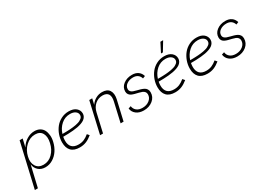

<svg xmlns="http://www.w3.org/2000/svg" viewBox="-23 -1549 3587 2609"><g transform="rotate(-30 1771.0 -244.0)"><path d="M-11.2 202.1 147.9 -487.8H195.8L166.5 -361.8Q202.1 -423.3 260.3 -459Q318.4 -494.6 381.8 -494.6Q429.7 -494.6 464.8 -474.6Q500 -454.6 517.8 -420.2Q535.6 -385.7 540.3 -338.9Q544.9 -292 531.7 -238.8Q515.6 -169.9 479 -114.7Q442.4 -59.6 387.9 -26.4Q333.5 6.8 270.5 6.8Q206.1 6.8 164.1 -30Q122.1 -66.9 113.8 -128.4L36.6 202.1ZM266.1 -36.1Q346.2 -36.1 406 -95.7Q465.8 -155.3 486.3 -247.6Q507.3 -336.9 476.3 -394Q445.3 -451.2 367.2 -451.2Q285.6 -451.2 220.7 -390.9Q155.8 -330.6 135.3 -238.8Q114.3 -151.4 150.6 -93.8Q187 -36.1 266.1 -36.1Z M1073.7 -374.5Q1073.7 -348.1 1061.5 -326.9Q1049.3 -305.7 1029.1 -290.8Q1008.8 -275.9 978.3 -265.1Q947.8 -254.4 915.5 -248Q883.3 -241.7 842 -238Q800.8 -234.4 764.4 -233.2Q728 -231.9 684.6 -231.9Q678.7 -202.1 678.7 -171.9Q678.7 -106.4 712.9 -71.3Q747.1 -36.1 815.9 -36.1Q861.8 -36.1 900.6 -52.2Q939.5 -68.4 980 -102.5L1007.3 -70.8Q958.5 -30.8 912.1 -12Q865.7 6.8 810.5 6.8Q720.7 6.8 676.5 -39.8Q632.3 -86.4 632.3 -172.9Q632.3 -232.4 652.6 -289.8Q672.9 -347.2 709 -392.8Q745.1 -438.5 800 -466.6Q855 -494.6 918.9 -494.6Q993.2 -494.6 1033.4 -460Q1073.7 -425.3 1073.7 -374.5ZM917 -454.6Q837.4 -454.6 778.3 -402.6Q719.2 -350.6 694.3 -270.5Q717.3 -270.5 732.2 -270.8Q747.1 -271 773.4 -271.7Q799.8 -272.5 818.4 -273.9Q836.9 -275.4 862.5 -278.1Q888.2 -280.8 906.5 -284.7Q924.8 -288.6 945.6 -294.2Q966.3 -299.8 980.5 -307.6Q994.6 -315.4 1006.8 -325Q1019 -334.5 1025.1 -347.2Q1031.2 -359.9 1031.2 -375Q1031.2 -409.2 1000.5 -431.9Q969.7 -454.6 917 -454.6Z M1128.9 0 1240.7 -487.8H1287.1L1266.1 -397.5Q1297.9 -444.3 1343.8 -469.5Q1389.6 -494.6 1442.4 -494.6Q1522.9 -494.6 1554.9 -445.1Q1586.9 -395.5 1569.8 -312.5L1497.6 0H1451.2L1520 -300.8Q1537.6 -374 1513.7 -412.6Q1489.7 -451.2 1426.3 -451.2Q1358.9 -451.2 1309.1 -408.9Q1259.3 -366.7 1242.7 -293.9L1175.3 0Z M1814.9 6.8Q1744.1 6.8 1698.5 -28.3Q1652.8 -63.5 1646 -120.6L1686.5 -133.8Q1692.4 -87.9 1726.3 -60.5Q1760.3 -33.2 1817.4 -33.2Q1881.8 -33.2 1926 -68.4Q1970.2 -103.5 1970.2 -157.2Q1970.2 -181.2 1956.5 -197.5Q1942.9 -213.9 1920.9 -222.4Q1898.9 -231 1872.3 -237.1Q1845.7 -243.2 1819.1 -250Q1792.5 -256.8 1770.5 -266.8Q1748.5 -276.9 1734.9 -295.9Q1721.2 -314.9 1721.2 -342.8Q1721.2 -409.2 1776.6 -451.9Q1832 -494.6 1912.6 -494.6Q1969.7 -494.6 2007.3 -467.8Q2044.9 -440.9 2059.1 -392.1L2020 -376.5Q2009.3 -414.1 1981 -435.3Q1952.6 -456.5 1907.7 -456.5Q1848.1 -456.5 1807.4 -427.2Q1766.6 -397.9 1766.6 -351.6Q1766.6 -330.1 1780.3 -315.4Q1793.9 -300.8 1815.9 -292.7Q1837.9 -284.7 1864.5 -278.3Q1891.1 -272 1918 -264.2Q1944.8 -256.3 1966.8 -245.1Q1988.8 -233.9 2002.4 -213.1Q2016.1 -192.4 2016.1 -163.1Q2016.1 -88.4 1958 -40.8Q1899.9 6.8 1814.9 6.8Z M2516.6 -689.9 2430.7 -547.9H2400.9L2473.6 -689.9ZM2571.3 -374.5Q2571.3 -348.1 2559.1 -326.9Q2546.9 -305.7 2526.6 -290.8Q2506.3 -275.9 2475.8 -265.1Q2445.3 -254.4 2413.1 -248Q2380.9 -241.7 2339.6 -238Q2298.3 -234.4 2262 -233.2Q2225.6 -231.9 2182.1 -231.9Q2176.3 -202.1 2176.3 -171.9Q2176.3 -106.4 2210.4 -71.3Q2244.6 -36.1 2313.5 -36.1Q2359.4 -36.1 2398.2 -52.2Q2437 -68.4 2477.5 -102.5L2504.9 -70.8Q2456.1 -30.8 2409.7 -12Q2363.3 6.8 2308.1 6.8Q2218.3 6.8 2174.1 -39.8Q2129.9 -86.4 2129.9 -172.9Q2129.9 -232.4 2150.1 -289.8Q2170.4 -347.2 2206.5 -392.8Q2242.7 -438.5 2297.6 -466.6Q2352.5 -494.6 2416.5 -494.6Q2490.7 -494.6 2531 -460Q2571.3 -425.3 2571.3 -374.5ZM2414.6 -454.6Q2335 -454.6 2275.9 -402.6Q2216.8 -350.6 2191.9 -270.5Q2214.8 -270.5 2229.7 -270.8Q2244.6 -271 2271 -271.7Q2297.4 -272.5 2315.9 -273.9Q2334.5 -275.4 2360.1 -278.1Q2385.7 -280.8 2404.1 -284.7Q2422.4 -288.6 2443.1 -294.2Q2463.9 -299.8 2478 -307.6Q2492.2 -315.4 2504.4 -325Q2516.6 -334.5 2522.7 -347.2Q2528.8 -359.9 2528.8 -375Q2528.8 -409.2 2498 -431.9Q2467.3 -454.6 2414.6 -454.6Z M3078.1 -374.5Q3078.1 -348.1 3065.9 -326.9Q3053.7 -305.7 3033.4 -290.8Q3013.2 -275.9 2982.7 -265.1Q2952.1 -254.4 2919.9 -248Q2887.7 -241.7 2846.4 -238Q2805.2 -234.4 2768.8 -233.2Q2732.4 -231.9 2689 -231.9Q2683.1 -202.1 2683.1 -171.9Q2683.1 -106.4 2717.3 -71.3Q2751.5 -36.1 2820.3 -36.1Q2866.2 -36.1 2905 -52.2Q2943.8 -68.4 2984.4 -102.5L3011.7 -70.8Q2962.9 -30.8 2916.5 -12Q2870.1 6.8 2814.9 6.8Q2725.1 6.8 2680.9 -39.8Q2636.7 -86.4 2636.7 -172.9Q2636.7 -232.4 2657 -289.8Q2677.2 -347.2 2713.4 -392.8Q2749.5 -438.5 2804.4 -466.6Q2859.4 -494.6 2923.3 -494.6Q2997.6 -494.6 3037.8 -460Q3078.1 -425.3 3078.1 -374.5ZM2921.4 -454.6Q2841.8 -454.6 2782.7 -402.6Q2723.6 -350.6 2698.7 -270.5Q2721.7 -270.5 2736.6 -270.8Q2751.5 -271 2777.8 -271.7Q2804.2 -272.5 2822.8 -273.9Q2841.3 -275.4 2866.9 -278.1Q2892.6 -280.8 2910.9 -284.7Q2929.2 -288.6 2950 -294.2Q2970.7 -299.8 2984.9 -307.6Q2999 -315.4 3011.2 -325Q3023.4 -334.5 3029.5 -347.2Q3035.6 -359.9 3035.6 -375Q3035.6 -409.2 3004.9 -431.9Q2974.1 -454.6 2921.4 -454.6Z M3279.8 6.8Q3209 6.8 3163.3 -28.3Q3117.7 -63.5 3110.8 -120.6L3151.4 -133.8Q3157.2 -87.9 3191.2 -60.5Q3225.1 -33.2 3282.2 -33.2Q3346.7 -33.2 3390.9 -68.4Q3435.1 -103.5 3435.1 -157.2Q3435.1 -181.2 3421.4 -197.5Q3407.7 -213.9 3385.7 -222.4Q3363.8 -231 3337.2 -237.1Q3310.5 -243.2 3283.9 -250Q3257.3 -256.8 3235.4 -266.8Q3213.4 -276.9 3199.7 -295.9Q3186 -314.9 3186 -342.8Q3186 -409.2 3241.5 -451.9Q3296.9 -494.6 3377.4 -494.6Q3434.6 -494.6 3472.2 -467.8Q3509.8 -440.9 3523.9 -392.1L3484.9 -376.5Q3474.1 -414.1 3445.8 -435.3Q3417.5 -456.5 3372.6 -456.5Q3313 -456.5 3272.2 -427.2Q3231.4 -397.9 3231.4 -351.6Q3231.4 -330.1 3245.1 -315.4Q3258.8 -300.8 3280.8 -292.7Q3302.7 -284.7 3329.3 -278.3Q3356 -272 3382.8 -264.2Q3409.7 -256.3 3431.6 -245.1Q3453.6 -233.9 3467.3 -213.1Q3481 -192.4 3481 -163.1Q3481 -88.4 3422.9 -40.8Q3364.7 6.8 3279.8 6.8Z"/></g></svg>

Font: HK Grotesk Light Legacy Italic
Style: Regular
Weight: 300
Italic angle: -13°
Designer: Alfredo Marco Pradil
Foundry: Hanken Design Co.
Version: Version 2.022;PS 002.022;hotconv 1.0.88;makeotf.lib2.5.64775